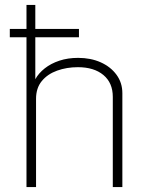

<svg xmlns="http://www.w3.org/2000/svg" viewBox="-20 -763 599 783"><path d="M302 -645V-611H20V-645ZM88 0V-743H124V-440Q137.5 -464.5 162.5 -484.2Q187.5 -504 222 -515.5Q256.5 -527 298.5 -527Q350 -527 390.8 -508.8Q431.5 -490.5 455.2 -458Q479 -425.5 479 -383V0H440V-368Q440 -425 401.8 -457Q363.5 -489 297.5 -489Q252 -489 213 -475Q174 -461 150.5 -432.5Q127 -404 127 -360V0Z"/></svg>

Font: Public Sans Thin
Style: Regular
Weight: 100
Designer: The Public Sans project authors (U.S. Web Design System). Libre Franklin designed by Pablo Impallari and Rodrigo Fuenzal
Version: Version 1.008